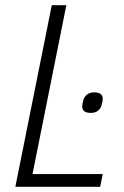

<svg xmlns="http://www.w3.org/2000/svg" viewBox="-20 -718 475 738"><path d="M39 0 179 -698H235L105 -49H375L365 0ZM329 -284Q296 -284 296 -309Q296 -317 301 -335Q304 -346 314.5 -354.5Q325 -363 342 -363Q375 -363 375 -338Q375 -330 370 -312Q367 -301 356.5 -292.5Q346 -284 329 -284Z"/></svg>

Font: IBM Plex Sans Condensed Light
Style: Italic
Weight: 300
Width: 3
Italic angle: -11°
Designer: Mike Abbink, Paul van der Laan, Pieter van Rosmalen
Foundry: Bold Monday
Version: Version 1.3